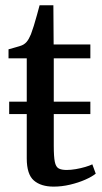

<svg xmlns="http://www.w3.org/2000/svg" viewBox="-20 -702 388 732"><path d="M184.5 9.5Q136 9.5 109 -14Q82 -37.5 82 -98V-267H15V-314.5H82V-479.5H12.5V-514Q21 -516.5 32.2 -519.5Q43.5 -522.5 54 -525.8Q64.5 -529 70 -532.5Q76.5 -536.5 81.2 -542Q86 -547.5 90 -554.8Q94 -562 98 -571.5Q102.5 -583 108.8 -603.2Q115 -623.5 121 -645.2Q127 -667 131 -682H183.5L184.5 -532.5H324.5V-479.5H185V-314.5H324.5V-267H185V-146.5Q185 -104.5 189 -85Q193 -65.5 203.8 -59.8Q214.5 -54 234 -54Q250 -54 269 -57.2Q288 -60.5 305 -65.5Q322 -70.5 332 -75.5L345 -40Q331 -28.5 305 -17Q279 -5.5 247.2 2Q215.5 9.5 184.5 9.5Z"/></svg>

Font: Merriweather 72pt
Style: Regular
Weight: 400
Version: Version 2.100